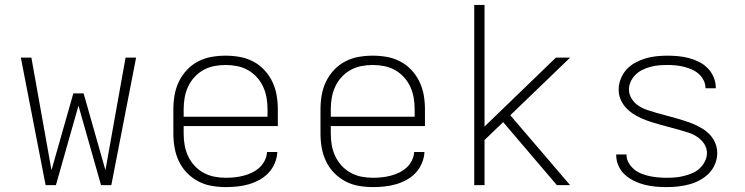

<svg xmlns="http://www.w3.org/2000/svg" viewBox="-20 -755 3040 783"><path d="M208 0H166L65 -520H108L190 -61L279 -374H321L410 -61L492 -520H535L434 0H392L300 -324Z M901 8Q872 8 843 3Q814 -2 788.5 -15.5Q763 -29 742.5 -50Q722 -71 709.5 -97.5Q697 -124 692 -152.5Q687 -181 687 -210V-310Q687 -339 692 -367.5Q697 -396 709.5 -422Q722 -448 742 -469.5Q762 -491 788 -504.5Q814 -518 842.5 -523Q871 -528 900 -528Q929 -528 957.5 -523Q986 -518 1012 -504.5Q1038 -491 1058 -469.5Q1078 -448 1090.5 -422Q1103 -396 1108 -367.5Q1113 -339 1113 -310V-241H729V-210Q729 -186 733 -163Q737 -140 747 -118.5Q757 -97 773 -79.5Q789 -62 810 -50.5Q831 -39 854 -34.5Q877 -30 901 -30Q919 -30 937.5 -32Q956 -34 973.5 -38.5Q991 -43 1007.5 -51Q1024 -59 1037.5 -71Q1051 -83 1059.5 -100Q1068 -117 1069 -135H1111Q1110 -112 1100.5 -89.5Q1091 -67 1075 -50Q1059 -33 1038 -21.5Q1017 -10 994.5 -3.5Q972 3 948 5.5Q924 8 901 8ZM1071 -279V-310Q1071 -333 1067 -356.5Q1063 -380 1053 -401.5Q1043 -423 1027 -440.5Q1011 -458 990.5 -469.5Q970 -481 946.5 -485.5Q923 -490 900 -490Q877 -490 853.5 -485.5Q830 -481 809.5 -469.5Q789 -458 773 -440.5Q757 -423 747 -401.5Q737 -380 733 -356.5Q729 -333 729 -310V-279Z M1501 8Q1472 8 1443 3Q1414 -2 1388.5 -15.5Q1363 -29 1342.5 -50Q1322 -71 1309.5 -97.5Q1297 -124 1292 -152.5Q1287 -181 1287 -210V-310Q1287 -339 1292 -367.5Q1297 -396 1309.5 -422Q1322 -448 1342 -469.5Q1362 -491 1388 -504.5Q1414 -518 1442.5 -523Q1471 -528 1500 -528Q1529 -528 1557.5 -523Q1586 -518 1612 -504.5Q1638 -491 1658 -469.5Q1678 -448 1690.5 -422Q1703 -396 1708 -367.5Q1713 -339 1713 -310V-241H1329V-210Q1329 -186 1333 -163Q1337 -140 1347 -118.5Q1357 -97 1373 -79.5Q1389 -62 1410 -50.5Q1431 -39 1454 -34.5Q1477 -30 1501 -30Q1519 -30 1537.5 -32Q1556 -34 1573.5 -38.5Q1591 -43 1607.5 -51Q1624 -59 1637.5 -71Q1651 -83 1659.5 -100Q1668 -117 1669 -135H1711Q1710 -112 1700.5 -89.5Q1691 -67 1675 -50Q1659 -33 1638 -21.5Q1617 -10 1594.5 -3.5Q1572 3 1548 5.5Q1524 8 1501 8ZM1671 -279V-310Q1671 -333 1667 -356.5Q1663 -380 1653 -401.5Q1643 -423 1627 -440.5Q1611 -458 1590.5 -469.5Q1570 -481 1546.5 -485.5Q1523 -490 1500 -490Q1477 -490 1453.5 -485.5Q1430 -481 1409.5 -469.5Q1389 -458 1373 -440.5Q1357 -423 1347 -401.5Q1337 -380 1333 -356.5Q1329 -333 1329 -310V-279Z M1914 0V-735H1956V-239L2247 -520H2305L2061 -285L2305 0H2251L2032 -257L1956 -184V0Z M2699 8Q2676 8 2653.5 6Q2631 4 2609 -1.5Q2587 -7 2566.5 -17Q2546 -27 2529 -42Q2512 -57 2502.5 -78.5Q2493 -100 2493 -122V-125H2535V-124Q2535 -106 2544 -90.5Q2553 -75 2566.5 -64Q2580 -53 2596.5 -46.5Q2613 -40 2630 -36.5Q2647 -33 2664.5 -31.5Q2682 -30 2699 -30Q2717 -30 2734.5 -31.5Q2752 -33 2769.5 -37.5Q2787 -42 2803.5 -49Q2820 -56 2833 -68Q2846 -80 2854.5 -96.5Q2863 -113 2863 -131Q2863 -151 2852 -168Q2841 -185 2824 -196.5Q2807 -208 2788 -214Q2769 -220 2750 -225.5Q2731 -231 2711.5 -236Q2692 -241 2672.5 -246.5Q2653 -252 2634 -258Q2615 -264 2597 -272Q2579 -280 2562 -291Q2545 -302 2531.5 -317Q2518 -332 2510.5 -350.5Q2503 -369 2503 -389Q2503 -412 2511.5 -433.5Q2520 -455 2535 -471.5Q2550 -488 2570 -499Q2590 -510 2611.5 -516.5Q2633 -523 2656 -525.5Q2679 -528 2701 -528Q2723 -528 2745 -526Q2767 -524 2788.5 -518.5Q2810 -513 2830 -503Q2850 -493 2865.5 -477.5Q2881 -462 2890 -441Q2899 -420 2899 -398V-395H2857V-397Q2857 -413 2849 -428.5Q2841 -444 2828 -455Q2815 -466 2799.5 -472.5Q2784 -479 2767.5 -483Q2751 -487 2734.5 -488.5Q2718 -490 2701 -490Q2684 -490 2667 -488.5Q2650 -487 2633 -482.5Q2616 -478 2600.5 -470.5Q2585 -463 2572.5 -451Q2560 -439 2552.5 -423Q2545 -407 2545 -390Q2545 -370 2556 -352.5Q2567 -335 2583.5 -324Q2600 -313 2619.5 -306.5Q2639 -300 2658 -294.5Q2677 -289 2696.5 -284Q2716 -279 2735 -273.5Q2754 -268 2773 -262Q2792 -256 2810.5 -248Q2829 -240 2846 -229.5Q2863 -219 2876.5 -204Q2890 -189 2897.5 -170Q2905 -151 2905 -131Q2905 -108 2896 -86Q2887 -64 2870.5 -47.5Q2854 -31 2833.5 -20Q2813 -9 2790.5 -3Q2768 3 2745 5.5Q2722 8 2699 8Z"/></svg>

Font: Iosevka Extralight Extended
Style: Regular
Weight: 200
Width: 7
Monospace: yes
Designer: Belleve Invis
Foundry: Belleve Invis
Version: Version 32.5.0; ttfautohint (v1.8.4)